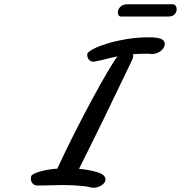

<svg xmlns="http://www.w3.org/2000/svg" viewBox="-20 -880 851 903"><path d="M420.9 2.9Q409.7 2.9 399.9 0Q388.7 -3.4 379.9 -3.9Q347.7 -7.3 322.5 -8.5Q297.4 -9.8 275.4 -9.8Q250 -9.8 218.8 -8.5Q187.5 -7.3 158.7 -7.3Q142.6 -7.3 133.8 -16.6Q125 -25.9 125 -39.6Q125 -44.9 126.5 -50.8Q129.9 -62 166.3 -72.8Q202.6 -83.5 249.5 -86.9Q288.1 -170.4 328.9 -251.2Q369.6 -332 412.1 -410.6Q453.6 -487.3 484.6 -540Q515.6 -592.8 532.7 -615.2L484.4 -604Q472.7 -600.6 459.5 -597.7Q446.3 -594.7 431.6 -591.8Q426.3 -589.8 419.9 -589.8Q405.8 -589.8 397.9 -599.9Q390.1 -609.9 390.1 -624Q390.1 -633.8 414.8 -647.5Q439.5 -661.1 481.4 -674.3Q522 -687 574 -695.8Q626 -704.6 682.1 -704.6Q715.3 -704.6 735.8 -697.8Q754.9 -690.4 754.9 -673.3Q754.9 -655.3 736.3 -640.6Q717.8 -626 694.3 -626Q689.5 -626 681.6 -627Q678.7 -627.4 675.5 -627.4Q672.4 -627.4 668.9 -627.4Q650.9 -627.4 635.3 -626.7Q619.6 -626 605.5 -625Q606.4 -618.2 606.4 -617.7Q606.4 -610.8 604 -604.7Q601.6 -598.6 599.1 -593.3L467.3 -319.8Q422.9 -228.5 395.8 -174.6Q368.7 -120.6 351.6 -85.9Q401.4 -81.5 438.7 -69.8Q476.1 -58.1 476.1 -36.1Q476.1 -21 458.3 -9Q440.4 2.9 420.9 2.9ZM550.8 -802.2Q534.2 -802.2 534.2 -822.3Q534.2 -835 545.4 -847.4Q556.6 -859.9 581.1 -859.9H793Q801.3 -859.9 806.2 -852.8Q811 -845.7 811 -836.4Q811 -824.2 801.8 -813.2Q792.5 -802.2 771 -802.2Z"/></svg>

Font: Damion
Style: Regular
Weight: 400
Designer: Vernon Adams
Foundry: Vernon Adams
Version: Version 1.100; ttfautohint (v1.8.4.7-5d5b)